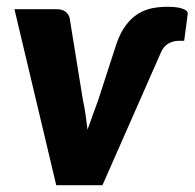

<svg xmlns="http://www.w3.org/2000/svg" viewBox="-20 -545 573 565"><path d="M322.5 -415.5Q334.5 -450 350.8 -471.2Q367 -492.5 386.5 -504.5Q406 -516.5 427.8 -520.8Q449.5 -525 473 -525Q492.5 -525 504.2 -522.8Q516 -520.5 522.5 -517.2Q529 -514 531 -510.5Q533 -507 532.5 -504.5L522 -425H507.5Q490 -425 475.8 -417Q461.5 -409 453.5 -390.5L281.5 0H145.5L22.5 -518H147Q163 -518 172.8 -510.5Q182.5 -503 185 -491.5L224 -250.5Q229 -228 232 -206.5Q235 -185 237.5 -163.5Q245 -184.5 252.8 -206Q260.5 -227.5 269 -250.5Z"/></svg>

Font: Lato ExtraBold
Style: Italic
Weight: 800
Italic angle: -7°
Designer: Lukasz Dziedzic with Adam Twardoch and Botio Nikoltchev
Foundry: tyPoland Lukasz Dziedzic
Version: Version 2.015; 2015-08-06; http://www.latofonts.com/